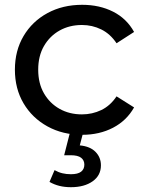

<svg xmlns="http://www.w3.org/2000/svg" viewBox="-20 -555 611 799"><path d="M322 6Q241 6 177.5 -29Q114 -64 78 -125Q42 -186 42 -265Q42 -344 78 -405Q114 -466 177.5 -500.5Q241 -535 322 -535Q394 -535 450.5 -506.5Q507 -478 538 -422L465 -375Q439 -414 401.5 -432.5Q364 -451 321 -451Q269 -451 228 -428Q187 -405 163 -363.5Q139 -322 139 -265Q139 -208 163 -166.5Q187 -125 228 -102Q269 -79 321 -79Q364 -79 401.5 -97Q439 -115 465 -154L538 -108Q507 -53 450.5 -23.5Q394 6 322 6ZM275 224Q249 224 227 218.5Q205 213 186 202L207 153Q223 162 239.5 166Q256 170 275 170Q304 170 317.5 159.5Q331 149 331 130Q331 112 317.5 101.5Q304 91 274 91H247L272 -7H327L312 50Q355 54 377.5 77Q400 100 400 133Q400 175 365.5 199.5Q331 224 275 224Z"/></svg>

Font: Montserrat Z Med
Style: Regular
Weight: 500
Designer: Julieta Ulanovsky
Foundry: Julieta Ulanovsky
Version: Version 8.000